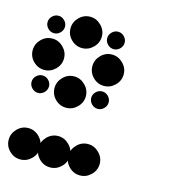

<svg xmlns="http://www.w3.org/2000/svg" viewBox="-126 -768 915 1036"><g transform="rotate(15 331.5 -250.0)"><path d="M416.7 -4.2Q451.7 -4.2 477.9 22.1Q504.2 48.3 504.2 83.3Q504.2 119.2 477.9 145Q451.7 170.8 416.7 170.8Q380.8 170.8 355 145Q329.2 119.2 329.2 83.3Q329.2 48.3 355 22.1Q380.8 -4.2 416.7 -4.2ZM250 -4.2Q285 -4.2 311.2 22.1Q337.5 48.3 337.5 83.3Q337.5 119.2 311.2 145Q285 170.8 250 170.8Q214.2 170.8 188.3 145Q162.5 119.2 162.5 83.3Q162.5 48.3 188.3 22.1Q214.2 -4.2 250 -4.2ZM83.3 -4.2Q118.3 -4.2 144.6 22.1Q170.8 48.3 170.8 83.3Q170.8 119.2 144.6 145Q118.3 170.8 83.3 170.8Q47.5 170.8 21.7 145Q-4.2 119.2 -4.2 83.3Q-4.2 48.3 21.7 22.1Q47.5 -4.2 83.3 -4.2ZM416.7 -298.3Q435.8 -298.3 450.4 -283.8Q465 -269.2 465 -250Q465 -230 450.4 -215.4Q435.8 -200.8 416.7 -200.8Q396.7 -200.8 382.1 -215.4Q367.5 -230 367.5 -250Q367.5 -269.2 382.1 -283.8Q396.7 -298.3 416.7 -298.3ZM250 -337.5Q285 -337.5 311.2 -311.2Q337.5 -285 337.5 -250Q337.5 -214.2 311.2 -188.3Q285 -162.5 250 -162.5Q214.2 -162.5 188.3 -188.3Q162.5 -214.2 162.5 -250Q162.5 -285 188.3 -311.2Q214.2 -337.5 250 -337.5ZM83.3 -298.3Q102.5 -298.3 117.1 -283.8Q131.7 -269.2 131.7 -250Q131.7 -230 117.1 -215.4Q102.5 -200.8 83.3 -200.8Q63.3 -200.8 48.8 -215.4Q34.2 -230 34.2 -250Q34.2 -269.2 48.8 -283.8Q63.3 -298.3 83.3 -298.3ZM416.7 -504.2Q451.7 -504.2 477.9 -477.9Q504.2 -451.7 504.2 -416.7Q504.2 -380.8 477.9 -355Q451.7 -329.2 416.7 -329.2Q380.8 -329.2 355 -355Q329.2 -380.8 329.2 -416.7Q329.2 -451.7 355 -477.9Q380.8 -504.2 416.7 -504.2ZM83.3 -504.2Q118.3 -504.2 144.6 -477.9Q170.8 -451.7 170.8 -416.7Q170.8 -380.8 144.6 -355Q118.3 -329.2 83.3 -329.2Q47.5 -329.2 21.7 -355Q-4.2 -380.8 -4.2 -416.7Q-4.2 -451.7 21.7 -477.9Q47.5 -504.2 83.3 -504.2ZM416.7 -631.7Q435.8 -631.7 450.4 -617.1Q465 -602.5 465 -583.3Q465 -563.3 450.4 -548.8Q435.8 -534.2 416.7 -534.2Q396.7 -534.2 382.1 -548.8Q367.5 -563.3 367.5 -583.3Q367.5 -602.5 382.1 -617.1Q396.7 -631.7 416.7 -631.7ZM250 -670.8Q285 -670.8 311.2 -644.6Q337.5 -618.3 337.5 -583.3Q337.5 -547.5 311.2 -521.7Q285 -495.8 250 -495.8Q214.2 -495.8 188.3 -521.7Q162.5 -547.5 162.5 -583.3Q162.5 -618.3 188.3 -644.6Q214.2 -670.8 250 -670.8ZM83.3 -631.7Q102.5 -631.7 117.1 -617.1Q131.7 -602.5 131.7 -583.3Q131.7 -563.3 117.1 -548.8Q102.5 -534.2 83.3 -534.2Q63.3 -534.2 48.8 -548.8Q34.2 -563.3 34.2 -583.3Q34.2 -602.5 48.8 -617.1Q63.3 -631.7 83.3 -631.7Z"/></g></svg>

Font: 0xA000-Dots-Mono
Style: Dots-Mono
Weight: 400
Version: Version 0.1